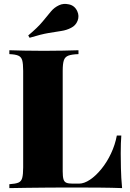

<svg xmlns="http://www.w3.org/2000/svg" viewBox="-20 -966 666 986"><path d="M383 -708V-688Q349 -687 331.5 -680.5Q314 -674 308 -656.5Q302 -639 302 -602V-86Q302 -59 306 -45.5Q310 -32 321 -27.5Q332 -23 353 -23H386Q412 -23 442 -43Q472 -63 500.5 -98Q529 -133 550 -177.5Q571 -222 580 -270H603Q600 -234 600 -178Q600 -152 601 -102.5Q602 -53 607 0Q556 -2 492 -2.5Q428 -3 378 -3Q351 -3 309.5 -3Q268 -3 219.5 -2.5Q171 -2 121.5 -1.5Q72 -1 28 0V-20Q59 -22 74 -28Q89 -34 94 -52Q99 -70 99 -106V-602Q99 -639 94 -656.5Q89 -674 73.5 -680.5Q58 -687 28 -688V-708Q57 -707 104.5 -706Q152 -705 206 -705Q256 -705 304 -706Q352 -707 383 -708ZM283 -939Q305 -950 334.5 -943.5Q364 -937 377 -908Q388 -884 378.5 -859.5Q369 -835 345 -823Q322 -811 295 -807Q268 -803 229.5 -796.5Q191 -790 132 -772L125 -784Q174 -825 199 -855.5Q224 -886 241.5 -907Q259 -928 283 -939Z"/></svg>

Font: Playfair Display Black
Style: Regular
Weight: 900
Designer: Claus Eggers Sørensen
Foundry: Claus Eggers Sørensen
Version: Version 1.203